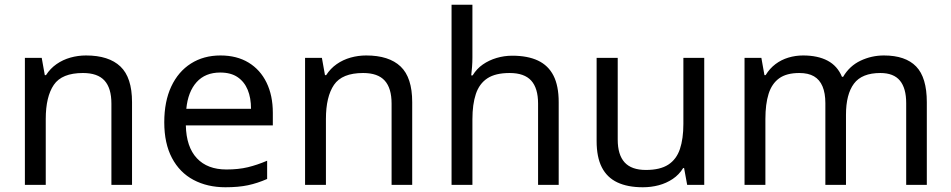

<svg xmlns="http://www.w3.org/2000/svg" viewBox="-20 -780 4011 810"><path d="M343 -546Q439 -546 488 -499.5Q537 -453 537 -349V0H450V-343Q450 -408 421 -440Q392 -472 330 -472Q241 -472 207 -422Q173 -372 173 -278V0H85V-536H156L169 -463H174Q192 -491 218.5 -509.5Q245 -528 277 -537Q309 -546 343 -546Z M910 -546Q979 -546 1028.5 -516Q1078 -486 1104.5 -431.5Q1131 -377 1131 -304V-251H764Q766 -160 810.5 -112.5Q855 -65 935 -65Q986 -65 1025.5 -74.5Q1065 -84 1107 -102V-25Q1066 -7 1026 1.5Q986 10 931 10Q855 10 796.5 -21Q738 -52 705.5 -113.5Q673 -175 673 -264Q673 -352 702.5 -415Q732 -478 785.5 -512Q839 -546 910 -546ZM909 -474Q846 -474 809.5 -433.5Q773 -393 766 -321H1039Q1039 -367 1025 -401Q1011 -435 982.5 -454.5Q954 -474 909 -474Z M1525 -546Q1621 -546 1670 -499.5Q1719 -453 1719 -349V0H1632V-343Q1632 -408 1603 -440Q1574 -472 1512 -472Q1423 -472 1389 -422Q1355 -372 1355 -278V0H1267V-536H1338L1351 -463H1356Q1374 -491 1400.5 -509.5Q1427 -528 1459 -537Q1491 -546 1525 -546Z M1973 -537Q1973 -518 1971.5 -498Q1970 -478 1968 -462H1974Q1991 -490 2017 -508Q2043 -526 2075 -535.5Q2107 -545 2141 -545Q2206 -545 2249.5 -524.5Q2293 -504 2315 -461Q2337 -418 2337 -349V0H2250V-343Q2250 -408 2221 -440Q2192 -472 2130 -472Q2070 -472 2036 -449.5Q2002 -427 1987.5 -383.5Q1973 -340 1973 -277V0H1885V-760H1973Z M2951 -536V0H2879L2866 -71H2862Q2845 -43 2818 -25Q2791 -7 2759 1.5Q2727 10 2692 10Q2628 10 2584.5 -10.5Q2541 -31 2519 -74Q2497 -117 2497 -185V-536H2586V-191Q2586 -127 2615 -95Q2644 -63 2705 -63Q2765 -63 2799.5 -85.5Q2834 -108 2848.5 -151.5Q2863 -195 2863 -257V-536Z M3709 -546Q3800 -546 3845 -499.5Q3890 -453 3890 -349V0H3803V-345Q3803 -408 3776.5 -440Q3750 -472 3694 -472Q3616 -472 3582.5 -427Q3549 -382 3549 -296V0H3462V-345Q3462 -387 3450 -415.5Q3438 -444 3414 -458Q3390 -472 3352 -472Q3298 -472 3267 -449.5Q3236 -427 3222.5 -384Q3209 -341 3209 -278V0H3121V-536H3192L3205 -463H3210Q3227 -491 3251.5 -509.5Q3276 -528 3306 -537Q3336 -546 3368 -546Q3430 -546 3471.5 -524Q3513 -502 3532 -456H3537Q3564 -502 3610.5 -524Q3657 -546 3709 -546Z"/></svg>

Font: uguzrati85
Style: Book
Weight: 400
Designer: Jelle Bosma - Monotype Design Team, Universal Thirst
Foundry: Monotype Imaging Inc.
Version: Version 2.106